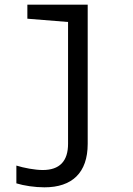

<svg xmlns="http://www.w3.org/2000/svg" viewBox="-20 -556 570 821"><path d="M170 245C288 245 355 183 355 59V-536H97V-476L271 -462V59C271 133 235 171 163 171C129 171 82 162 50 152V228C82 238 129 245 170 245Z"/></svg>

Font: Noto Sans Mono Condensed
Style: Regular
Weight: 400
Width: 3
Designer: Monotype Design Team
Foundry: Monotype Imaging Inc.
Version: Version 2.014